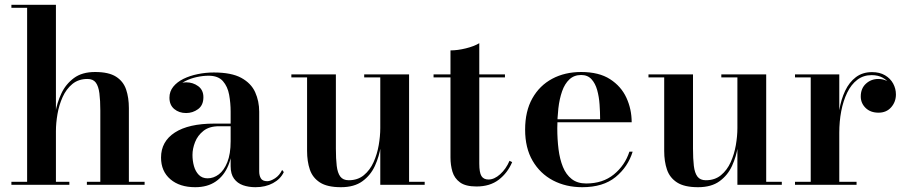

<svg xmlns="http://www.w3.org/2000/svg" viewBox="-20 -770 3774 800"><path d="M27.5 0V-12.5H93V-737.5H27.5V-750H213V-12.5H269V0ZM342 0V-12.5H398V-309.5Q398 -351.5 394.2 -381Q390.5 -410.5 379.2 -425.8Q368 -441 344.5 -441Q307 -441 281.5 -420Q256 -399 241 -365.8Q226 -332.5 219.5 -294.8Q213 -257 213 -223.5L203.5 -221Q203.5 -256.5 210.5 -299.2Q217.5 -342 235.8 -380.8Q254 -419.5 288 -444.8Q322 -470 376 -470Q433 -470 463.5 -450.5Q494 -431 505.5 -397Q517 -363 517 -319.5V-12.5H582.5V0Z M1044.5 10Q1016 10 992.5 1.8Q969 -6.5 955 -25.8Q941 -45 941 -77.5V-304.5Q941 -340.5 934.8 -375Q928.5 -409.5 908.8 -432Q889 -454.5 849 -454.5Q826 -454.5 800.2 -449Q774.5 -443.5 752 -432.2Q729.5 -421 715.5 -403.8Q701.5 -386.5 701.5 -363H687Q687 -392 708 -409.5Q729 -427 755.5 -427Q784 -427 805.8 -411Q827.5 -395 827.5 -365Q827.5 -331.5 805.2 -315.2Q783 -299 755.5 -299Q726 -299 706 -315.8Q686 -332.5 686 -363Q686 -389 702 -408.8Q718 -428.5 744.5 -441.5Q771 -454.5 804 -461.2Q837 -468 871 -468Q944.5 -468 985.5 -445.5Q1026.5 -423 1043.2 -385.8Q1060 -348.5 1060 -304.5V-55.5Q1060 -38.5 1067 -26.8Q1074 -15 1093.5 -15Q1107 -15 1125.8 -27Q1144.5 -39 1155.5 -62L1162.5 -53Q1149 -24 1117.5 -7Q1086 10 1044.5 10ZM793.5 10Q728.5 10 689.8 -23.2Q651 -56.5 651 -113.5Q651 -180.5 708.5 -217.8Q766 -255 872.5 -255H987.5V-244H892.5Q852 -244 827.8 -224.8Q803.5 -205.5 792.8 -178Q782 -150.5 782 -124.5Q782 -100 788.2 -77.8Q794.5 -55.5 808.5 -41.2Q822.5 -27 845 -27Q870 -27 891.8 -43.5Q913.5 -60 927.2 -94.2Q941 -128.5 941 -181.5H949Q949 -123.5 931.2 -80.5Q913.5 -37.5 879 -13.8Q844.5 10 793.5 10Z M1400.5 10Q1343.5 10 1313 -9.8Q1282.5 -29.5 1271 -63.5Q1259.5 -97.5 1259.5 -141V-447.5H1194V-460H1379.5V-150.5Q1379.5 -108.5 1383 -79Q1386.5 -49.5 1398 -34.2Q1409.5 -19 1433 -19Q1470.5 -19 1496 -40Q1521.5 -61 1536.5 -94.2Q1551.5 -127.5 1558 -165.2Q1564.5 -203 1564.5 -236.5L1573 -239Q1573 -203.5 1566.5 -160.8Q1560 -118 1542.2 -79Q1524.5 -40 1490.2 -15Q1456 10 1400.5 10ZM1564.5 0V-447.5H1497.5V-460H1684.5V-12.5H1749.5V0Z M1965.5 7Q1920 7 1896.8 -10Q1873.5 -27 1865.2 -54.5Q1857 -82 1857 -114V-560Q1886.5 -560 1921 -568.5Q1955.5 -577 1977 -590V-88.5Q1977 -51 1986 -36.5Q1995 -22 2015.5 -22Q2039.5 -22 2064 -44Q2088.5 -66 2103 -100L2114 -94.5Q2095 -49.5 2058.2 -21.2Q2021.5 7 1965.5 7ZM1786.5 -447.5V-460H2084V-447.5Z M2406 10Q2338 10 2284.2 -18.2Q2230.5 -46.5 2199.2 -100Q2168 -153.5 2168 -230Q2168 -306.5 2198 -360Q2228 -413.5 2280.8 -441.8Q2333.5 -470 2401.5 -470Q2475.5 -470 2521.8 -440.2Q2568 -410.5 2590 -362.8Q2612 -315 2612 -260.5H2235V-273H2480.5Q2480.5 -302.5 2478.2 -334.8Q2476 -367 2468.2 -394.8Q2460.5 -422.5 2444.5 -440Q2428.5 -457.5 2401.5 -457.5Q2372 -457.5 2352.5 -439.2Q2333 -421 2322 -389.5Q2311 -358 2306.5 -318.5Q2302 -279 2302 -236Q2302 -190 2307.2 -148.2Q2312.5 -106.5 2325.5 -74.5Q2338.5 -42.5 2362.2 -24Q2386 -5.5 2422.5 -5.5Q2491.5 -5.5 2537.8 -43.2Q2584 -81 2602.5 -138H2616Q2596.5 -74.5 2544.8 -32.2Q2493 10 2406 10Z M2888.5 10Q2831.5 10 2801 -9.8Q2770.5 -29.5 2759 -63.5Q2747.5 -97.5 2747.5 -141V-447.5H2682V-460H2867.5V-150.5Q2867.5 -108.5 2871 -79Q2874.5 -49.5 2886 -34.2Q2897.5 -19 2921 -19Q2958.5 -19 2984 -40Q3009.5 -61 3024.5 -94.2Q3039.5 -127.5 3046 -165.2Q3052.5 -203 3052.5 -236.5L3061 -239Q3061 -203.5 3054.5 -160.8Q3048 -118 3030.2 -79Q3012.5 -40 2978.2 -15Q2944 10 2888.5 10ZM3052.5 0V-447.5H2985.5V-460H3172.5V-12.5H3237.5V0Z M3469.5 -217Q3469.5 -265.5 3477 -310.8Q3484.5 -356 3501.5 -391.8Q3518.5 -427.5 3546.2 -448.5Q3574 -469.5 3613.5 -469.5Q3645.5 -469.5 3667.8 -456.2Q3690 -443 3701.5 -421.8Q3713 -400.5 3713 -376.5Q3713 -345.5 3693.2 -323Q3673.5 -300.5 3640.5 -300.5Q3607 -300.5 3586.8 -320.2Q3566.5 -340 3566.5 -368Q3566.5 -401.5 3588 -421.2Q3609.5 -441 3640 -441Q3660.5 -441 3677 -432Q3693.5 -423 3702.8 -408.2Q3712 -393.5 3712 -376.5H3700Q3700 -397.5 3689.2 -416Q3678.5 -434.5 3658.8 -445.8Q3639 -457 3612 -457Q3577.5 -457 3552 -437.5Q3526.5 -418 3510 -384Q3493.5 -350 3485.2 -307Q3477 -264 3477 -217ZM3477 -460V-12.5H3549V0H3292.5V-12.5H3358V-447.5H3292.5V-460Z"/></svg>

Font: Bodoni Moda 18pt SemiBold
Style: Regular
Weight: 600
Designer: Owen Earl
Foundry: indestructible type
Version: Version 2.005